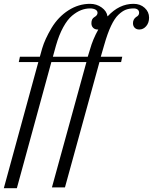

<svg xmlns="http://www.w3.org/2000/svg" viewBox="-62 -740 798 1002"><path d="M-42 242 138 -416H36L42 -444H146L158 -487Q172 -535 207 -594Q242 -652 295 -686Q348 -720 408 -720Q442 -720 468.5 -701Q495 -682 499 -655H500Q560 -720 635 -720Q670 -720 693 -699Q716 -678 716 -648Q716 -621 701 -603.5Q686 -586 665 -586Q650 -586 641 -595Q632 -604 632 -619Q632 -639 648 -651Q664 -659 664 -673Q664 -684 656.5 -690Q649 -696 636 -696Q612 -696 594 -689Q576 -682 556 -663Q536 -644 517.5 -605Q499 -566 482 -506L464 -444H576L570 -416H457L277 238H209L389 -416H206L26 242ZM214 -444H396L408 -483Q422 -534 451 -586H447Q433 -586 424 -595Q415 -604 415 -619Q415 -642 431 -651Q447 -660 447 -673Q447 -684 436 -690Q425 -696 408 -696Q384 -696 361 -687Q338 -678 314 -658Q290 -638 268 -598Q246 -558 230 -502Z"/></svg>

Font: Old Standard TT
Style: Italic
Weight: 400
Italic angle: -15.2°
Designer: Alexey Kryukov <alexios@thessalonica.org.ru>
Version: Version 2.2